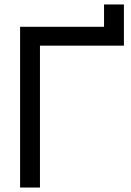

<svg xmlns="http://www.w3.org/2000/svg" viewBox="-20 -840 585 860"><path d="M70 0V-720H446V-820H535V-635.5H159V0Z"/></svg>

Font: Cns Manrope Med
Style: Regular
Weight: 500
Designer: Mikhail Sharanda
Foundry: Mikhail Sharanda
Version: Version 4.504